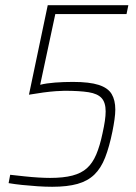

<svg xmlns="http://www.w3.org/2000/svg" viewBox="-20 -708 522 736"><path d="M180 8Q154 8 124 6Q94 4 65 1Q36 -2 13 -6L19 -38Q46 -35 74 -32Q102 -29 127.5 -27.5Q153 -26 172 -26Q223 -26 257.5 -35Q292 -44 313.5 -63.5Q335 -83 349 -116Q363 -149 373 -197Q379 -224 382 -244.5Q385 -265 385 -281Q385 -315 369.5 -332Q354 -349 319.5 -354.5Q285 -360 227 -360Q215 -360 194 -358.5Q173 -357 146.5 -353.5Q120 -350 91 -345L163 -688H472L465 -654H192L134 -383Q158 -389 191 -391.5Q224 -394 260 -394Q323 -394 358.5 -382.5Q394 -371 408 -347.5Q422 -324 422 -288Q422 -272 419 -250.5Q416 -229 411 -204Q399 -145 383 -104Q367 -63 341.5 -38.5Q316 -14 277 -3Q238 8 180 8Z"/></svg>

Font: Saira SemiCondensed Thin
Style: Italic
Weight: 250
Width: 4
Italic angle: -12°
Designer: Hector Gatti with collaboration of the Omnibus-Type team
Foundry: Omnibus-Type
Version: Version 1.101